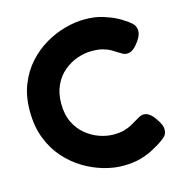

<svg xmlns="http://www.w3.org/2000/svg" viewBox="-106 -793 855 905"><g transform="rotate(-15 321.5 -340.0)"><path d="M384 17Q340 17 291 3Q242 -11 195 -39Q148 -67 109.5 -110.5Q71 -154 48.5 -212.5Q26 -271 26 -346Q26 -418 48.5 -474.5Q71 -531 109 -573Q147 -615 194 -642.5Q241 -670 291 -683.5Q341 -697 386 -697Q437 -697 475 -685Q513 -673 537 -660.5Q561 -648 567 -643Q585 -632 601 -618Q617 -604 618 -581Q618 -569 613.5 -557.5Q609 -546 600 -533Q584 -510 569.5 -499.5Q555 -489 540 -489Q528 -489 517.5 -495Q507 -501 491 -511Q484 -516 471 -523.5Q458 -531 436 -537.5Q414 -544 380 -544Q345 -544 309.5 -531.5Q274 -519 244 -494Q214 -469 196 -430.5Q178 -392 178 -341Q178 -288 196.5 -250Q215 -212 245 -187Q275 -162 310.5 -149.5Q346 -137 380 -137Q410 -137 431.5 -143Q453 -149 468.5 -157.5Q484 -166 495 -173Q506 -180 517.5 -186Q529 -192 541 -192Q555 -192 569.5 -181Q584 -170 599 -146Q608 -133 613 -120.5Q618 -108 617 -96Q617 -75 601 -61.5Q585 -48 567 -37Q559 -33 536 -19.5Q513 -6 475 5.5Q437 17 384 17Z"/></g></svg>

Font: Fredoka SemiBold
Style: Regular
Weight: 600
Designer: Ben Nathan
Foundry: Milena B. Brandão, Ben Nathan
Version: Version 2.001